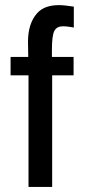

<svg xmlns="http://www.w3.org/2000/svg" viewBox="-20 -733 333 753"><path d="M184.6 0H91.8V-437.5H21.5V-509.8H90.8Q90.8 -520.5 90.3 -540Q89.8 -559.6 89.8 -568.4Q89.8 -641.6 126 -681.6Q154.3 -712.9 210.9 -712.9Q232.4 -712.9 269.5 -707V-625Q263.7 -626 254.9 -627.4Q246.1 -628.9 239.3 -629.4Q232.4 -629.9 226.6 -629.9Q203.1 -629.9 193.4 -612.3Q183.6 -594.7 183.6 -537.1Q183.6 -530.3 183.6 -521Q183.6 -511.7 183.6 -509.8H268.6V-437.5H184.6Z"/></svg>

Font: Druckschrift BY WOK
Style: Medium
Weight: 400
Version: Version 001.000